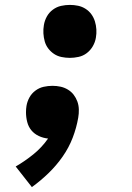

<svg xmlns="http://www.w3.org/2000/svg" viewBox="-20 -558 540 783"><path d="M265 -322Q248 -322 231 -325.5Q214 -329 200.5 -338Q187 -347 177 -360Q167 -373 162.5 -389Q158 -405 157 -422Q156 -439 159 -456Q162 -474 171 -490.5Q180 -507 195.5 -518.5Q211 -530 229 -534Q247 -538 265 -538Q282 -538 298.5 -534.5Q315 -531 329 -522Q343 -513 352.5 -500Q362 -487 367 -471Q372 -455 373 -438Q374 -421 371 -404Q368 -386 358.5 -369.5Q349 -353 334 -341.5Q319 -330 300.5 -326Q282 -322 265 -322ZM110 205 44 121Q82 99 116.5 71Q151 43 176 7Q156 5 138 -3.5Q120 -12 108 -26.5Q96 -41 91 -60.5Q86 -80 86 -100Q86 -107 86.5 -113.5Q87 -120 88 -126Q91 -144 100 -160.5Q109 -177 124.5 -188.5Q140 -200 158 -204Q176 -208 194 -208Q211 -208 227 -204.5Q243 -201 257 -192.5Q271 -184 280.5 -171.5Q290 -159 295.5 -144Q301 -129 301.5 -112Q302 -95 299 -78Q292 -37 276.5 3.5Q261 44 235.5 80.5Q210 117 178 148Q146 179 110 205Z"/></svg>

Font: Iosevka Slab Heavy Oblique
Style: Regular
Weight: 900
Italic angle: -9°
Monospace: yes
Designer: Belleve Invis
Foundry: Belleve Invis
Version: Version 11.1.1; ttfautohint (v1.8.3)